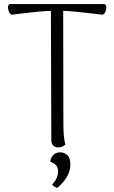

<svg xmlns="http://www.w3.org/2000/svg" viewBox="-20 -711 558 939"><path d="M500 -674Q500 -663 495 -652.5Q490 -642 482 -639L440 -644Q343 -656 289 -658L290 -103Q290 -34 300 -4Q284 10 265 10Q249 10 240 0.5Q231 -9 231 -25L229 -658Q174 -656 77 -644L37 -639Q29 -642 24 -653Q19 -664 19 -675Q19 -691 30 -691H488Q500 -691 500 -674ZM235 192Q264 160 264 129Q264 107 253.5 96.5Q243 86 226 80Q226 64 239 49Q252 34 274 34Q294 34 309 47.5Q324 61 324 94Q324 154 260 208Q246 204 235 192Z"/></svg>

Font: Arima Madurai Light
Style: Regular
Weight: 300
Designer: Joana Correia and Natanael Gama
Foundry: NDISCOVER
Version: Version 1.020